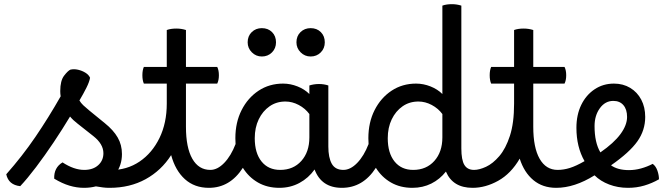

<svg xmlns="http://www.w3.org/2000/svg" viewBox="-20 -887 3181 921"><path d="M10 -51Q87 -138 150 -230.5Q213 -323 271 -425Q269 -437 269 -450Q269 -500 287.5 -524Q306 -548 318 -553Q335 -557 354.5 -552.5Q374 -548 390 -538Q406 -528 412 -514Q409 -495 394.5 -466Q380 -437 361 -405Q368 -393 379.5 -382Q391 -371 407 -358L483 -296Q524 -263 544.5 -227.5Q565 -192 565 -148Q565 -95 535 -54Q540 -43 540 -28Q540 -9 530.5 2.5Q521 14 504 14Q488 14 473 12Q458 10 440 7Q413 14 383 14Q348 14 313 3.5Q278 -7 240 -30Q238 -83 280 -108Q335 -72 384 -72Q426 -72 451 -94.5Q476 -117 476 -152Q476 -196 428 -234L352 -294Q331 -310 316 -328Q280 -268 237.5 -204.5Q195 -141 153 -85.5Q111 -30 77 6Q21 0 10 -51Z M506 14Q492 14 483 2Q474 -10 474 -29Q474 -49 484 -60Q494 -71 510 -71Q589 -71 649.5 -112Q710 -153 745 -225Q780 -297 780 -390V-486H670Q663 -502 663 -526Q663 -550 670 -566H780V-743Q799 -750 826 -750Q850 -750 872 -743V-566H1022Q1030 -550 1030 -526Q1030 -502 1022 -486H872V-279Q872 -179 902.5 -125.5Q933 -72 989 -72Q1018 -72 1018 -28Q1018 -9 1008.5 2.5Q999 14 982 14Q913 14 867 -27.5Q821 -69 801 -143Q754 -69 678.5 -27.5Q603 14 506 14Z M989 -72Q1023 -72 1055.5 -105.5Q1088 -139 1110 -196Q1109 -210 1109 -224Q1109 -300 1139 -359Q1169 -418 1220.5 -452Q1272 -486 1338 -486Q1373 -486 1407 -472.5Q1441 -459 1464 -436V-477Q1473 -480 1485 -482Q1497 -484 1510 -484Q1534 -484 1555 -477V-184Q1555 -131 1571.5 -101.5Q1588 -72 1627 -72Q1644 -72 1650 -58Q1656 -44 1656 -28Q1656 -12 1647.5 1Q1639 14 1620 14Q1522 14 1489 -74Q1460 -33 1416.5 -9.5Q1373 14 1320 14Q1262 14 1217.5 -11.5Q1173 -37 1145 -82Q1083 14 982 14Q969 14 961 2Q953 -10 953 -29Q953 -72 989 -72ZM1202 -224Q1202 -153 1234.5 -112.5Q1267 -72 1324 -72Q1387 -72 1425.5 -115Q1464 -158 1464 -228V-340Q1444 -367 1413 -383.5Q1382 -400 1349 -400Q1306 -400 1273 -377Q1240 -354 1221 -314.5Q1202 -275 1202 -224ZM1470 -616Q1442 -616 1422 -636Q1402 -656 1402 -684Q1402 -714 1421.5 -733Q1441 -752 1470 -752Q1500 -752 1519 -733Q1538 -714 1538 -684Q1538 -655 1518.5 -635.5Q1499 -616 1470 -616ZM1236 -616Q1208 -616 1188 -636Q1168 -656 1168 -684Q1168 -714 1187.5 -733Q1207 -752 1236 -752Q1266 -752 1285 -733Q1304 -714 1304 -684Q1304 -655 1284.5 -635.5Q1265 -616 1236 -616Z M1627 -72Q1661 -72 1693.5 -105.5Q1726 -139 1748 -196Q1747 -210 1747 -224Q1747 -300 1777 -359Q1807 -418 1858.5 -452Q1910 -486 1976 -486Q2011 -486 2045 -472.5Q2079 -459 2102 -436V-860Q2121 -867 2148 -867Q2171 -867 2193 -860V-175Q2193 -120 2207.5 -96Q2222 -72 2254 -72Q2268 -72 2275.5 -60Q2283 -48 2283 -28Q2283 -12 2274.5 1Q2266 14 2247 14Q2152 14 2119 -64Q2090 -27 2049 -6.5Q2008 14 1958 14Q1900 14 1855.5 -11.5Q1811 -37 1783 -82Q1721 14 1620 14Q1607 14 1599 2Q1591 -10 1591 -29Q1591 -72 1627 -72ZM1840 -224Q1840 -153 1872.5 -112.5Q1905 -72 1962 -72Q2025 -72 2063.5 -115Q2102 -158 2102 -228V-340Q2082 -367 2051 -383.5Q2020 -400 1987 -400Q1944 -400 1911 -377Q1878 -354 1859 -314.5Q1840 -275 1840 -224Z M2254 -72Q2279 -72 2311.5 -87Q2344 -102 2375 -138Q2406 -174 2426 -235.5Q2446 -297 2446 -390V-486H2336Q2329 -502 2329 -526Q2329 -550 2336 -566H2446V-743Q2465 -750 2492 -750Q2516 -750 2538 -743V-566H2688Q2696 -550 2696 -526Q2696 -502 2688 -486H2538V-279Q2538 -179 2568.5 -125.5Q2599 -72 2655 -72Q2684 -72 2684 -28Q2684 -9 2674.5 2.5Q2665 14 2648 14Q2583 14 2538.5 -23Q2494 -60 2473 -126Q2431 -54 2370 -20Q2309 14 2247 14Q2234 14 2226 1.5Q2218 -11 2218 -29Q2218 -48 2227 -60Q2236 -72 2254 -72Z M2648 14Q2635 14 2627 2Q2619 -10 2619 -29Q2619 -72 2655 -72Q2684 -72 2714 -81.5Q2744 -91 2784 -114Q2745 -182 2745 -274Q2745 -336 2768 -383.5Q2791 -431 2832 -458.5Q2873 -486 2925 -486Q2969 -486 3003 -465.5Q3037 -445 3056 -409Q3075 -373 3075 -326Q3075 -262 3037.5 -209Q3000 -156 2911 -94Q2943 -71 2997 -71Q3026 -71 3055 -79Q3084 -87 3111 -101Q3126 -90 3133.5 -68.5Q3141 -47 3141 -27Q3108 -8 3071 3Q3034 14 2993 14H2992Q2944 14 2902 -2Q2860 -18 2832 -46Q2736 14 2648 14ZM2832 -282Q2832 -203 2860 -156Q2925 -201 2956.5 -244Q2988 -287 2988 -326Q2988 -362 2970.5 -382.5Q2953 -403 2922 -403Q2883 -403 2857.5 -368Q2832 -333 2832 -282Z"/></svg>

Font: Borel
Style: Regular
Weight: 400
Designer: Rosalie Wagner
Foundry: ANRT
Version: Version 1.007; ttfautohint (v1.8.4.7-5d5b)